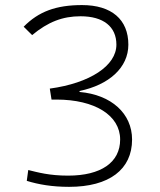

<svg xmlns="http://www.w3.org/2000/svg" viewBox="-20 -723 626 753"><path d="M251 9.8C408.2 9.8 498 -58.1 498 -175.8C498 -277.8 416.5 -351.6 292 -362.3V-366.2C407.2 -390.1 483.4 -457.5 483.4 -547.9C483.4 -646.5 417.5 -703.1 301.8 -703.1C199.7 -703.1 131.3 -677.7 72.8 -618.2L106 -585.4C168.5 -637.2 225.6 -659.2 295.9 -659.2C385.3 -659.2 436.5 -618.7 436.5 -547.9C436.5 -465.3 333 -397 175.3 -375.5L182.1 -332.5H201.2C352.1 -332.5 451.2 -270.5 451.2 -175.8C451.2 -85.9 376 -34.2 247.1 -34.2C173.3 -34.2 128.9 -46.9 90.8 -56.2L85 -13.7C130.9 0.5 184.1 9.8 251 9.8Z"/></svg>

Font: Cascadia Mono PL ExtraLight
Style: Regular
Weight: 200
Monospace: yes
Designer: Aaron Bell
Foundry: Saja Typeworks
Version: Version 2404.023